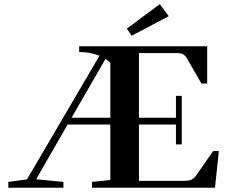

<svg xmlns="http://www.w3.org/2000/svg" viewBox="-20 -880 1058 900"><path d="M597.2 -712.4 574.7 -746.1 729 -860.4 771 -804.2ZM19 0V-27.3L106.4 -39.1L446.3 -618.7Q402.8 -636.2 351.1 -636.2V-663.1H951.2V-488.3H924.3L856.4 -606Q848.1 -620.6 837.4 -626Q826.7 -631.3 806.2 -631.3H631.3V-328.1H804.7V-430.7H832V-203.1H804.7V-296.4H631.3V-32.2H843.3Q865.2 -32.2 877.7 -38.1Q890.1 -43.9 900.9 -59.6L979 -171.9H1005.9L987.8 0H411.1V-27.3L497.1 -36.1V-296.4H296.9L149.4 -39.6L277.3 -27.3V0ZM497.1 -585.9Q485.8 -597.2 474.6 -604L315.4 -328.1H497.1Z"/></svg>

Font: Elstob SemiBold
Style: Regular
Weight: 600
Designer: Peter S. Baker
Version: Version 1.015